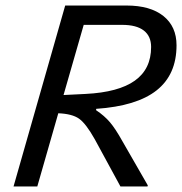

<svg xmlns="http://www.w3.org/2000/svg" viewBox="-20 -675 659 695"><path d="M423 -164 515 -4 514 0H416L323 -171Q291 -228 266 -245.5Q241 -263 191 -265L115 0H29L216 -655H438Q524 -655 571.5 -617Q619 -579 619 -511Q619 -405 547 -348Q475 -291 328 -281V-276Q358 -256 378 -232.5Q398 -209 423 -164ZM527 -505Q527 -544 500.5 -564.5Q474 -585 422 -585H283L210 -331L290 -335Q409 -341 468 -383Q527 -425 527 -505Z"/></svg>

Font: Intel One Mono
Style: Italic
Weight: 400
Italic angle: -16°
Monospace: yes
Designer: Fred Shallcrass
Foundry: Frere-Jones Type LLC
Version: Version 1.400;hotconv 1.1.0;makeotfexe 2.6.0;FJTRelease1.4